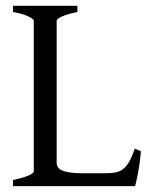

<svg xmlns="http://www.w3.org/2000/svg" viewBox="-20 -635 516 655"><path d="M460.9 -119.1Q457 -76.7 450.9 -45.4Q444.8 -14.2 440.9 0H24.4V-21Q57.6 -27.8 76.4 -35.9Q95.2 -43.9 95.2 -50.8V-564Q95.2 -569.8 77.4 -578.6Q59.6 -587.4 24.4 -594.2V-615.2H244.1V-594.2Q210.9 -587.4 192.1 -579.1Q173.3 -570.8 173.3 -564V-80.1Q173.3 -71.3 177.5 -64.7Q181.6 -58.1 191.9 -53.5Q202.1 -48.8 219.7 -46.4Q237.3 -43.9 264.2 -43.9H334Q356.4 -43.9 371.8 -46.4Q387.2 -48.8 398.9 -57.4Q410.6 -65.9 420.2 -82.5Q429.7 -99.1 439.9 -127.9L460.9 -119.1Z"/></svg>

Font: GentiumAlt
Style: Regular
Weight: 400
Designer: J. Victor Gaultney
Version: Version 1.02; 2005; OFL release